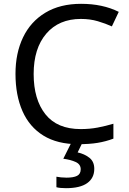

<svg xmlns="http://www.w3.org/2000/svg" viewBox="-20 -744 672 1004"><path d="M403 -645Q288 -645 222 -568Q156 -491 156 -357Q156 -224 217.5 -146.5Q279 -69 402 -69Q449 -69 491 -77Q533 -85 573 -97V-19Q533 -4 490.5 3Q448 10 389 10Q280 10 207 -35Q134 -80 97.5 -163Q61 -246 61 -358Q61 -466 100.5 -548.5Q140 -631 217 -677.5Q294 -724 404 -724Q517 -724 601 -682L565 -606Q532 -621 491.5 -633Q451 -645 403 -645ZM473 139Q473 187 436 213.5Q399 240 325 240Q293 240 275 235V180Q284 182 299 183.5Q314 185 328 185Q364 185 383 175.5Q402 166 402 141Q402 115 375.5 103Q349 91 311 86L354 0H412L386 53Q422 61 447.5 81Q473 101 473 139Z"/></svg>

Font: Noto IKEA Simplified Chinese
Style: Regular
Weight: 400
Designer: Monotype Design Team
Foundry: Monotype Imaging Inc.
Version: Version 1.100